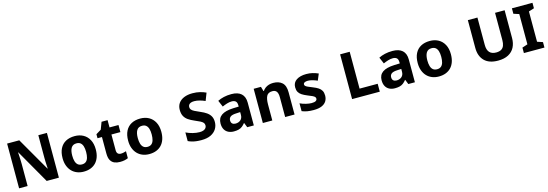

<svg xmlns="http://www.w3.org/2000/svg" viewBox="25 -1836 8453 2959"><g transform="rotate(-15 4252.0 -357.0)"><path d="M720 0H525L217 -538H213Q215 -515 216.5 -483Q218 -451 219.5 -417Q221 -383 221 -352V0H85V-714H279L586 -181H590Q589 -201 587 -232.5Q585 -264 584 -298.5Q583 -333 583 -360V-714H720Z M1382 -274Q1382 -206 1363.5 -153Q1345 -100 1310.5 -64Q1276 -28 1227 -9Q1178 10 1116 10Q1058 10 1010 -9Q962 -28 927 -64Q892 -100 872 -153Q852 -206 852 -274Q852 -365 884 -428Q916 -491 976 -523.5Q1036 -556 1119 -556Q1196 -556 1255 -523.5Q1314 -491 1348 -428Q1382 -365 1382 -274ZM1006 -274Q1006 -221 1017.5 -183Q1029 -145 1053.5 -125Q1078 -105 1118 -105Q1157 -105 1181.5 -125Q1206 -145 1217 -183Q1228 -221 1228 -274Q1228 -328 1216.5 -365Q1205 -402 1181 -421.5Q1157 -441 1117 -441Q1059 -441 1032.5 -398Q1006 -355 1006 -274Z M1739 -110Q1762 -110 1783.5 -115Q1805 -120 1824 -126V-15Q1800 -4 1768.5 3Q1737 10 1694 10Q1645 10 1606.5 -6Q1568 -22 1545.5 -61.5Q1523 -101 1523 -172V-433H1452V-497L1534 -547L1578 -662H1674V-546H1817V-433H1674V-181Q1674 -145 1691.5 -127.5Q1709 -110 1739 -110Z M2428 -274Q2428 -206 2409.5 -153Q2391 -100 2356.5 -64Q2322 -28 2273 -9Q2224 10 2162 10Q2104 10 2056 -9Q2008 -28 1973 -64Q1938 -100 1918 -153Q1898 -206 1898 -274Q1898 -365 1930 -428Q1962 -491 2022 -523.5Q2082 -556 2165 -556Q2242 -556 2301 -523.5Q2360 -491 2394 -428Q2428 -365 2428 -274ZM2052 -274Q2052 -221 2063.5 -183Q2075 -145 2099.5 -125Q2124 -105 2164 -105Q2203 -105 2227.5 -125Q2252 -145 2263 -183Q2274 -221 2274 -274Q2274 -328 2262.5 -365Q2251 -402 2227 -421.5Q2203 -441 2163 -441Q2105 -441 2078.5 -398Q2052 -355 2052 -274Z M3264 -207Q3264 -147 3233.5 -97.5Q3203 -48 3143.5 -19Q3084 10 2993 10Q2948 10 2911.5 5.5Q2875 1 2843.5 -8Q2812 -17 2783 -31V-169Q2832 -145 2889 -130.5Q2946 -116 2997 -116Q3036 -116 3061 -126Q3086 -136 3098.5 -153.5Q3111 -171 3111 -193Q3111 -219 3097 -236Q3083 -253 3052 -269.5Q3021 -286 2967 -308Q2910 -332 2870.5 -359.5Q2831 -387 2810 -427Q2789 -467 2789 -526Q2789 -590 2821 -634Q2853 -678 2910 -701Q2967 -724 3042 -724Q3108 -724 3161.5 -710.5Q3215 -697 3257 -677L3210 -556Q3168 -575 3123.5 -587Q3079 -599 3038 -599Q3005 -599 2983.5 -590.5Q2962 -582 2951.5 -566.5Q2941 -551 2941 -531Q2941 -506 2955 -489Q2969 -472 3001 -455Q3033 -438 3088 -415Q3144 -392 3183 -364.5Q3222 -337 3243 -300Q3264 -263 3264 -207Z M3619 -556Q3722 -556 3776 -507.5Q3830 -459 3830 -364V0H3725L3696 -74H3692Q3669 -45 3644.5 -26Q3620 -7 3588 1.5Q3556 10 3510 10Q3462 10 3424 -8.5Q3386 -27 3364 -65Q3342 -103 3342 -161Q3342 -247 3404 -290Q3466 -333 3589 -338L3680 -341V-358Q3680 -407 3658 -426.5Q3636 -446 3596 -446Q3559 -446 3520 -434Q3481 -422 3443 -405L3399 -508Q3442 -530 3497.5 -543Q3553 -556 3619 -556ZM3623 -250Q3552 -248 3524 -227Q3496 -206 3496 -168Q3496 -133 3515.5 -116.5Q3535 -100 3567 -100Q3615 -100 3647.5 -128Q3680 -156 3680 -208V-253Z M4286 -556Q4376 -556 4428 -508.8Q4480 -461.6 4480 -356V0H4330V-318Q4330 -377.5 4308.7 -406.7Q4287.5 -436 4242 -436Q4174 -436 4149.5 -389.6Q4125 -343.2 4125 -256V0H3974V-546H4089.8L4111 -473H4117Q4135 -500 4160.5 -518.5Q4186 -537 4217.5 -546.5Q4249 -556 4286 -556Z M5011 -161Q5011 -109 4986.5 -70.5Q4962 -32 4912 -11Q4862 10 4785 10Q4727 10 4683 2.5Q4639 -5 4598 -22V-147Q4642 -126 4693 -114Q4744 -102 4781 -102Q4827 -102 4847.5 -115Q4868 -128 4868 -150Q4868 -165 4858 -177Q4848 -189 4821 -202Q4794 -215 4745 -234Q4696 -254 4663 -275.5Q4630 -297 4613.5 -327Q4597 -357 4597 -402Q4597 -477 4656.5 -516.5Q4716 -556 4814 -556Q4867 -556 4912.5 -545Q4958 -534 5004 -514L4961 -411Q4923 -428 4883 -439Q4843 -450 4812 -450Q4778 -450 4759 -439.5Q4740 -429 4740 -410Q4740 -396 4750.5 -385Q4761 -374 4787.5 -362Q4814 -350 4862 -331Q4911 -312 4944 -290.5Q4977 -269 4994 -238.5Q5011 -208 5011 -161Z M5398 0V-714H5551V-126H5840V0Z M6189 -556Q6292 -556 6346 -507.5Q6400 -459 6400 -364V0H6295L6266 -74H6262Q6239 -45 6214.5 -26Q6190 -7 6158 1.5Q6126 10 6080 10Q6032 10 5994 -8.5Q5956 -27 5934 -65Q5912 -103 5912 -161Q5912 -247 5974 -290Q6036 -333 6159 -338L6250 -341V-358Q6250 -407 6228 -426.5Q6206 -446 6166 -446Q6129 -446 6090 -434Q6051 -422 6013 -405L5969 -508Q6012 -530 6067.5 -543Q6123 -556 6189 -556ZM6193 -250Q6122 -248 6094 -227Q6066 -206 6066 -168Q6066 -133 6085.5 -116.5Q6105 -100 6137 -100Q6185 -100 6217.5 -128Q6250 -156 6250 -208V-253Z M7048 -274Q7048 -206 7029.5 -153Q7011 -100 6976.5 -64Q6942 -28 6893 -9Q6844 10 6782 10Q6724 10 6676 -9Q6628 -28 6593 -64Q6558 -100 6538 -153Q6518 -206 6518 -274Q6518 -365 6550 -428Q6582 -491 6642 -523.5Q6702 -556 6785 -556Q6862 -556 6921 -523.5Q6980 -491 7014 -428Q7048 -365 7048 -274ZM6672 -274Q6672 -221 6683.5 -183Q6695 -145 6719.5 -125Q6744 -105 6784 -105Q6823 -105 6847.5 -125Q6872 -145 6883 -183Q6894 -221 6894 -274Q6894 -328 6882.5 -365Q6871 -402 6847 -421.5Q6823 -441 6783 -441Q6725 -441 6698.5 -398Q6672 -355 6672 -274Z M8023 -272Q8023 -188 7990.5 -124.5Q7958 -61 7892 -25.5Q7826 10 7727 10Q7584 10 7510 -64.5Q7436 -139 7436 -270V-714H7589V-278Q7589 -198 7624.5 -158.5Q7660 -119 7730 -119Q7780 -119 7811 -137Q7842 -155 7856 -191Q7870 -227 7870 -279V-714H8023Z M8467 0H8139V-87L8226 -116V-599L8139 -627V-714H8467V-627L8380 -599V-116L8467 -87Z"/></g></svg>

Font: Noto Sans Lao UI
Style: Regular
Weight: 400
Designer: Monotype Design Team
Foundry: Monotype Imaging Inc.
Version: Version 2.000